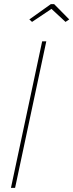

<svg xmlns="http://www.w3.org/2000/svg" viewBox="-20 -909 355 929"><path d="M184 -709H204L53 0H33ZM122 -815 226 -889H242L315 -815L297 -803L229 -866L135 -803Z"/></svg>

Font: Raleway Thin
Style: Italic
Weight: 100
Italic angle: -12°
Designer: Matt McInerney, Pablo Impallari, Rodrigo Fuenzalida
Foundry: Matt McInerney, Pablo Impallari, Rodrigo Fuenzalida
Version: Version 4.026